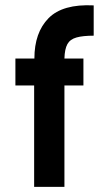

<svg xmlns="http://www.w3.org/2000/svg" viewBox="-20 -726 405 748"><path d="M345 -587Q303 -587 278 -580Q253 -573 242.5 -554Q232 -535 231 -498H305V-393H231V2H113V-393H40V-498H114Q114 -599 169 -655Q224 -711 345 -705Z"/></svg>

Font: Kulim Park
Style: Bold
Weight: 700
Designer: Noponies / Dale Sattler
Foundry: Noponies
Version: Version 1.000; ttfautohint (v1.8.3)